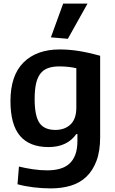

<svg xmlns="http://www.w3.org/2000/svg" viewBox="-20 -824 636 1064"><path d="M262 -617 330 -804H465L356 -609ZM262 220Q214 220 165 214Q116 208 77 197L85 99Q122 108 162.5 114Q203 120 242 120Q280 120 311 111.5Q342 103 363.5 84Q385 65 397 34Q409 3 409 -43V-81H403Q352 -9 249 -9Q144 -9 91 -71Q38 -133 38 -264Q38 -406 110.5 -478Q183 -550 311 -550Q358 -550 409.5 -542.5Q461 -535 535 -515V-64Q535 14 514.5 68Q494 122 458 156Q422 190 372 205Q322 220 262 220ZM287 -104Q339 -104 371 -134.5Q403 -165 403 -228V-446Q381 -451 357.5 -453.5Q334 -456 308 -456Q272 -456 246 -446.5Q220 -437 203.5 -415.5Q187 -394 179.5 -359.5Q172 -325 172 -275Q172 -182 198.5 -143Q225 -104 287 -104Z"/></svg>

Font: Encode Sans Narrow
Style: SemiBold
Weight: 600
Designer: Pablo Impallari, Andres Torresi
Foundry: Pablo Impallari, Andres Torresi
Version: Version 1.000; ttfautohint (v1.00) -l 8 -r 50 -G 200 -x 14 -